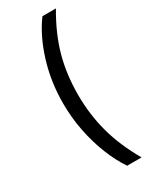

<svg xmlns="http://www.w3.org/2000/svg" viewBox="-222 -777 767 965"><g transform="rotate(-30 162.0 -295.0)"><path d="M291.2 136.4H207.4Q171.9 83.8 144.4 15.1Q116.8 -53.6 101 -132.6Q85.2 -211.6 85.2 -295.5Q85.2 -421.2 120.6 -534.8Q155.9 -648.4 214.5 -727.3H292.6Q228.7 -618.6 200.3 -516.2Q171.9 -413.7 171.9 -295.5Q171.9 -181.5 200.1 -76.9Q228.3 27.7 291.2 136.4Z"/></g></svg>

Font: Inter UI
Style: Regular
Weight: 400
Designer: Rasmus Andersson
Foundry: rsms
Version: Version 2.2